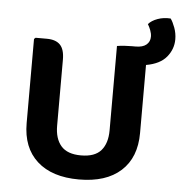

<svg xmlns="http://www.w3.org/2000/svg" viewBox="-51 -729 751 791"><g transform="rotate(5 325.0 -333.0)"><path d="M69.5 -199V-547L75.5 -552.5H122Q159 -552.5 177.2 -533.8Q195.5 -515 195.5 -472.5V-199.5Q195.5 -145.5 221.5 -115.8Q247.5 -86 304 -86Q361 -86 386.8 -115.8Q412.5 -145.5 412.5 -199.5V-548Q427.5 -550.5 444.2 -551.5Q461 -552.5 473.5 -552.5H489Q518.5 -552.5 533.5 -565Q548.5 -577.5 548.5 -598.5Q548.5 -611 543.2 -624.8Q538 -638.5 531.5 -649Q544.5 -664 569.2 -673Q594 -682 623 -680Q632 -668 640.8 -644.5Q649.5 -621 649.5 -596Q649.5 -555.5 622.8 -523Q596 -490.5 538.5 -480.5V-199Q538.5 -97.5 477.2 -42Q416 13.5 304 13.5Q192.5 13.5 131 -42Q69.5 -97.5 69.5 -199Z"/></g></svg>

Font: Signika Negative SC SemiBold
Style: Regular
Weight: 600
Designer: Anna Giedryś
Foundry: Anna Giedryś
Version: Version 2.000; ttfautohint (v1.8.3) -l 8 -r 50 -G 200 -x 9 -